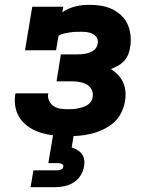

<svg xmlns="http://www.w3.org/2000/svg" viewBox="-20 -558 640 798"><path d="M260 8Q233 8 205.5 5Q178 2 152.5 -5.5Q127 -13 104.5 -27Q82 -41 66.5 -61.5Q51 -82 45 -108.5Q39 -135 43 -162Q43 -164 43.5 -166Q44 -168 45 -170H181Q181 -169 180.5 -168.5Q180 -168 180 -167Q178 -152 184.5 -138.5Q191 -125 203 -117Q215 -109 230 -106.5Q245 -104 260 -104Q271 -104 281 -104.5Q291 -105 301.5 -107Q312 -109 322 -112Q332 -115 341.5 -120.5Q351 -126 357.5 -135Q364 -144 365 -155Q368 -171 361 -185Q354 -199 341 -206.5Q328 -214 312 -217Q296 -220 280 -220H215L233 -332H299Q307 -332 316 -332.5Q325 -333 333.5 -334.5Q342 -336 350.5 -339Q359 -342 367 -347Q375 -352 380 -360Q385 -368 386 -377Q389 -390 382.5 -401Q376 -412 365 -417.5Q354 -423 341 -424.5Q328 -426 315 -426Q303 -426 291.5 -425.5Q280 -425 268.5 -423Q257 -421 245 -418.5Q233 -416 223 -409L213 -349H84L114 -530H243L239 -507Q252 -516 266 -522Q280 -528 294 -531.5Q308 -535 322.5 -536.5Q337 -538 352 -538Q376 -538 400.5 -534Q425 -530 446 -520Q467 -510 484 -494Q501 -478 510.5 -456.5Q520 -435 522.5 -410.5Q525 -386 521 -362Q519 -347 513 -332Q507 -317 496 -305Q485 -293 470.5 -285Q456 -277 441 -271Q457 -261 470.5 -247Q484 -233 492 -215Q500 -197 501.5 -176Q503 -155 499 -135Q495 -111 483 -87.5Q471 -64 451 -47Q431 -30 407 -19Q383 -8 358.5 -2Q334 4 309.5 6Q285 8 260 8ZM107 220 119 150H219Q226 150 234 146.5Q242 143 243 135Q245 128 238 124Q231 120 224 120H181L201 0H287L278 55Q290 59 301.5 65.5Q313 72 320.5 82.5Q328 93 330 107Q332 121 329 135Q326 154 314.5 172Q303 190 285 201Q267 212 247 216Q227 220 207 220Z"/></svg>

Font: Iosevka Curly Slab HvEx
Style: Italic
Weight: 900
Width: 7
Italic angle: -9°
Monospace: yes
Designer: Belleve Invis
Foundry: Belleve Invis
Version: Version 11.1.0; ttfautohint (v1.8.3)